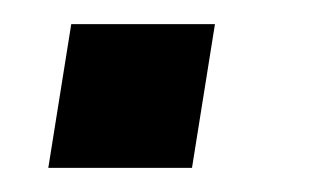

<svg xmlns="http://www.w3.org/2000/svg" viewBox="-20 -139 277 159"><path d="M20 0 39 -119H158L139 0Z"/></svg>

Font: Nunito Sans 12pt ExtraLight 12pt SemiBold
Style: Italic
Weight: 600
Italic angle: -9°
Version: Version 3.101;gftools[0.9.27]